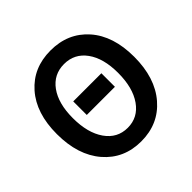

<svg xmlns="http://www.w3.org/2000/svg" viewBox="-169 -833 1013 1013"><g transform="rotate(-45 337.0 -327.0)"><path d="M231.9 -290V-391.1H441.9V-290ZM336.9 12.2Q208 12.2 128.4 -80.3Q48.8 -172.9 48.8 -330.1Q48.8 -485.8 128.2 -575.9Q207.5 -666 336.9 -666Q466.8 -666 546.4 -576.2Q626 -486.3 626 -330.1Q626 -172.9 546.1 -80.3Q466.3 12.2 336.9 12.2ZM505.9 -330.1Q505.9 -439 460.2 -502Q414.6 -564.9 336.9 -564.9Q259.3 -564.9 213.6 -502Q168 -439 168 -330.1Q168 -219.7 213.9 -154.3Q259.8 -88.9 336.9 -88.9Q414.1 -88.9 460 -154.3Q505.9 -219.7 505.9 -330.1Z"/></g></svg>

Font: Source Sans 3 Semibold
Style: Regular
Weight: 600
Designer: Paul D. Hunt
Foundry: Adobe
Version: Version 3.052;hotconv 1.1.0;makeotfexe 2.6.0